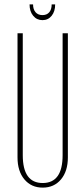

<svg xmlns="http://www.w3.org/2000/svg" viewBox="-20 -851 381 877"><path d="M84 -699V-142Q84 -15 175 -15Q266 -15 266 -142V-699H290V-132Q290 -69 258.5 -31.5Q227 6 175 6Q123 6 91.5 -31.5Q60 -69 60 -132V-699ZM216 -831H232Q232 -799 216 -779Q200 -759 174 -759Q148 -759 131.5 -779Q115 -799 115 -831H131Q131 -808 142.5 -795Q154 -782 174 -782Q194 -782 205 -795Q216 -808 216 -831Z"/></svg>

Font: Moniqa Thin Paragraph
Style: Regular
Weight: 100
Designer: Rajesh Rajput
Foundry: Rajesh Rajput
Version: Version 1.000